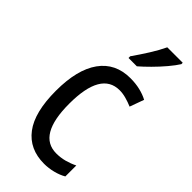

<svg xmlns="http://www.w3.org/2000/svg" viewBox="-246 -817 879 879"><g transform="rotate(45 193.5 -378.0)"><path d="M245 10Q150 10 98.5 -58Q47 -126 47 -265Q47 -402 99 -474.5Q151 -547 248 -547Q282 -547 311 -540Q340 -533 362 -521L337 -452Q316 -461 294 -467Q272 -473 252 -473Q132 -473 132 -266Q132 -63 251 -63Q279 -63 305 -70Q331 -77 355 -89V-18Q333 -5 303.5 2.5Q274 10 245 10ZM367 -757Q354 -736 330 -707.5Q306 -679 278.5 -651.5Q251 -624 230 -606H176V-617Q202 -654 226.5 -693Q251 -732 267 -766H367Z"/></g></svg>

Font: Noto Sans Tamil Condensed
Style: Regular
Weight: 400
Width: 3
Designer: Jelle Bosma - Monotype Design Team
Foundry: Monotype Imaging Inc.
Version: Version 2.004; ttfautohint (v1.8.4.7-5d5b)